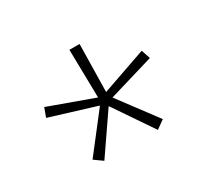

<svg xmlns="http://www.w3.org/2000/svg" viewBox="-81 -848 594 556"><g transform="rotate(-30 216.5 -569.5)"><path d="M239 -552 334 -425 306 -405 217 -536 127 -405 99 -425 196 -550 43 -597 54 -627 203 -573 200 -734H234L231 -575L380 -627L390 -597Z"/></g></svg>

Font: FiraSans
Style: Regular
Weight: 200
Designer: Carrois Corporate & Edenspiekermann AG
Foundry: Carrois Corporate GbR & Edenspiekermann AG
Version: Version 3.106;PS 003.106;hotconv 1.0.70;makeotf.lib2.5.58329